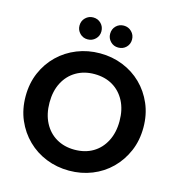

<svg xmlns="http://www.w3.org/2000/svg" viewBox="-128 -1009 1041 1126"><g transform="rotate(15 392.5 -445.5)"><path d="M393 7Q319 7 254 -19Q189 -45 140 -93Q91 -141 63 -206Q35 -271 35 -350Q35 -428 63 -493Q91 -558 140 -605.5Q189 -653 254 -679Q319 -705 393 -705Q467 -705 532 -679Q597 -653 645.5 -605.5Q694 -558 722 -493Q750 -428 750 -350Q750 -271 722 -206Q694 -141 645.5 -93Q597 -45 532 -19Q467 7 393 7ZM392 -120Q456 -120 503.5 -148Q551 -176 578 -228Q605 -280 605 -350Q605 -420 578 -471.5Q551 -523 503.5 -551Q456 -579 392 -579Q330 -579 282 -551Q234 -523 207 -471.5Q180 -420 180 -350Q180 -280 207 -228Q234 -176 282 -148Q330 -120 392 -120ZM299 -765Q271 -765 252 -784.5Q233 -804 233 -831Q233 -860 252.5 -879Q272 -898 299 -898Q328 -898 347 -878.5Q366 -859 366 -831Q366 -803 346.5 -784Q327 -765 299 -765ZM485 -765Q457 -765 438 -784.5Q419 -804 419 -831Q419 -860 438 -879Q457 -898 485 -898Q513 -898 532.5 -878.5Q552 -859 552 -831Q552 -803 533 -784Q514 -765 485 -765Z"/></g></svg>

Font: Parkinsans SemiBold
Style: Regular
Weight: 600
Designer: Red Stone, Indian Type Foundry
Foundry: Indian Type Foundry
Version: Version 1.000